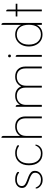

<svg xmlns="http://www.w3.org/2000/svg" viewBox="998 -1594 607 2643"><g transform="rotate(-90 1301.5 -272.5)"><path d="M256 -324 255 -319Q253 -313 250 -313Q245 -313 240 -318Q221 -332 200 -338Q179 -344 150 -344Q110 -344 86 -326Q62 -308 62 -276Q62 -249 83 -233Q104 -217 135.5 -206Q167 -195 198 -182Q229 -169 250 -149.5Q271 -130 271 -96Q271 -49 236 -19Q201 11 149 11Q108 11 81 -5Q54 -21 41 -41Q28 -61 28 -74Q28 -87 35 -87Q39 -87 44 -78Q60 -42 86.5 -27Q113 -12 149 -12Q191 -12 218 -33.5Q245 -55 245 -92Q245 -121 224 -137.5Q203 -154 172 -165.5Q141 -177 109.5 -189Q78 -201 57 -220.5Q36 -240 36 -273Q36 -314 68.5 -340.5Q101 -367 150 -367Q177 -367 196.5 -363Q216 -359 236 -349Q250 -342 253.5 -335.5Q257 -329 256 -324Z M508 9Q434 9 391 -41.5Q348 -92 348 -178Q348 -265 394 -316Q440 -367 513 -367Q542 -367 562 -362Q582 -357 604 -347Q618 -340 622 -334Q626 -328 624 -323L622 -319Q620 -314 617 -314Q615 -314 612.5 -315.5Q610 -317 607 -318Q587 -332 565 -338.5Q543 -345 513 -345Q449 -345 411.5 -301Q374 -257 374 -178Q374 -100 410.5 -56.5Q447 -13 510 -13Q551 -13 577.5 -31.5Q604 -50 617 -82Q620 -86 621.5 -88.5Q623 -91 626 -91Q632 -91 632 -81Q632 -68 620 -46.5Q608 -25 581 -8Q554 9 508 9Z M752 -528V-299Q772 -331 804.5 -349Q837 -367 882 -367Q946 -367 983 -329Q1020 -291 1020 -227V-3Q1020 0 1017 0H997Q994 0 994 -3V-224Q994 -281 964.5 -313Q935 -345 880 -345Q825 -345 788.5 -312Q752 -279 752 -217V-3Q752 0 749 0H729Q726 0 726 -3V-553Q726 -556 729 -556H731Q738 -556 745 -549.5Q752 -543 752 -528Z M1179 -332V-299Q1199 -331 1229.5 -349Q1260 -367 1305 -367Q1353 -367 1386 -345Q1419 -323 1433 -284Q1450 -321 1484.5 -344Q1519 -367 1569 -367Q1633 -367 1670 -329Q1707 -291 1707 -227V-3Q1707 0 1704 0H1685Q1681 0 1681 -3V-224Q1681 -281 1651.5 -313Q1622 -345 1567 -345Q1512 -345 1477.5 -312Q1443 -279 1443 -217V-3Q1443 0 1440 0H1420Q1417 0 1417 -3V-224Q1417 -281 1387 -313Q1357 -345 1303 -345Q1248 -345 1213.5 -312Q1179 -279 1179 -217V-3Q1179 0 1176 0H1156Q1153 0 1153 -3V-357Q1153 -360 1156 -360H1158Q1165 -360 1172 -354Q1179 -348 1179 -332Z M1834 -445Q1834 -464 1853 -464Q1872 -464 1872 -445Q1872 -426 1853 -426Q1834 -426 1834 -445ZM1841 -3V-357Q1841 -360 1844 -360H1846Q1854 -360 1860.5 -354Q1867 -348 1867 -332V-3Q1867 0 1864 0H1844Q1841 0 1841 -3Z M2281 -284V-553Q2281 -556 2284 -556H2286Q2294 -556 2300.5 -549.5Q2307 -543 2307 -528V-3Q2307 0 2304 0H2284Q2281 0 2281 -3V-74Q2267 -39 2233 -15Q2199 9 2147 9Q2099 9 2062 -15Q2025 -39 2004 -81.5Q1983 -124 1983 -179Q1983 -234 2004 -276Q2025 -318 2062 -342.5Q2099 -367 2146 -367Q2199 -367 2234 -341Q2269 -315 2281 -284ZM2147 -13Q2212 -13 2247 -56.5Q2282 -100 2282 -179Q2282 -259 2247 -302Q2212 -345 2146 -345Q2084 -345 2046.5 -300Q2009 -255 2009 -179Q2009 -103 2047 -58Q2085 -13 2147 -13Z M2467 -337H2399Q2396 -337 2396 -340V-357Q2396 -360 2399 -360H2467V-488Q2467 -491 2469 -491H2472Q2479 -491 2485.5 -485Q2492 -479 2492 -463V-360H2569Q2572 -360 2572 -357V-340Q2572 -337 2569 -337H2492V-3Q2492 0 2489 0H2469Q2467 0 2467 -3Z"/></g></svg>

Font: Zain ExtraLight
Style: Regular
Weight: 200
Designer: Zain,Boutros
Foundry: Mobile Telecommunications Company (Zain), 2024
Version: Version 1.51; ttfautohint (v1.8.4)